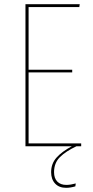

<svg xmlns="http://www.w3.org/2000/svg" viewBox="-20 -701 447 920"><path d="M369 -14V0H346Q295 24 267 52Q239 80 239 124Q239 153 254.5 169Q270 185 298 185Q318 185 343 178L341 192Q317 199 297 199Q263 199 244 178.5Q225 158 225 124Q225 83 251 54Q277 25 324 0H102V-681H362L360 -667H117V-367H326V-354H117V-14Z"/></svg>

Font: Fira Sans Compressed Hair
Style: Regular
Weight: 100
Width: 1
Designer: bBox Type GmbH & Carrois Corporate GbR & Edenspiekermann AG
Foundry: bBox Type GmbH & Carrois Corporate GbR & Edenspiekermann AG
Version: Version 4.301